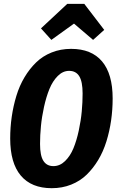

<svg xmlns="http://www.w3.org/2000/svg" viewBox="-20 -965 618 1002"><path d="M248 -756.8 193.8 -816.9 331.1 -944.8H419.9L523.9 -809.1L465.8 -756.8L366.2 -841.8ZM351.1 -710Q457.5 -710 512.7 -644.5Q567.9 -579.1 567.9 -451.2Q567.9 -392.1 559.8 -336.2Q551.8 -280.3 535.4 -227.3Q519 -174.3 492.7 -130.4Q466.3 -86.4 432.1 -53.2Q397.9 -20 351.3 -1.5Q304.7 17.1 250 17.1Q144 17.1 88.6 -48.6Q33.2 -114.3 33.2 -242.2Q33.2 -300.3 41.3 -356Q49.3 -411.6 65.4 -464.6Q81.5 -517.6 107.9 -561.8Q134.3 -606 168.5 -639.2Q202.6 -672.4 249.5 -691.2Q296.4 -710 351.1 -710ZM340.8 -595.2Q308.1 -595.2 281.5 -568.6Q254.9 -542 238 -500.7Q221.2 -459.5 209.7 -407.2Q198.2 -355 193.6 -306.4Q189 -257.8 189 -213.9Q189 -152.8 206.5 -125.5Q224.1 -98.1 258.8 -98.1Q292.5 -98.1 319.6 -124.5Q346.7 -150.9 363.3 -191.2Q379.9 -231.4 391.1 -283.7Q402.3 -335.9 406.7 -384Q411.1 -432.1 411.1 -477.1Q411.1 -538.6 393.8 -566.9Q376.5 -595.2 340.8 -595.2Z"/></svg>

Font: Fira Sans Compressed
Style: Bold Italic
Weight: 700
Width: 3
Italic angle: -8°
Designer: Carrois Corporate & Edenspiekermann AG
Foundry: Carrois Corporate GbR & Edenspiekermann AG
Version: Version 4.203;PS 004.203;hotconv 1.0.88;makeotf.lib2.5.64775